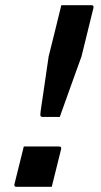

<svg xmlns="http://www.w3.org/2000/svg" viewBox="-20 -720 390 742"><path d="M211 -268H145Q140 -268 137 -271Q136 -273 136 -278Q136 -283 139 -304Q142 -325 149 -371.5Q156 -418 168 -502L190 -590Q197 -618 203.5 -645Q210 -672 217 -700H333Q344 -700 341 -689L295 -502Q274 -444 253 -385.5Q232 -327 211 -268ZM180 2H44Q33 2 36 -9L72 -154H208Q219 -154 216 -143Z"/></svg>

Font: Recursive Sn Lnr St Med
Style: Italic
Weight: 500
Italic angle: -15°
Version: Version 1.079;hotconv 1.0.112;makeotfexe 2.5.65598; ttfautoh